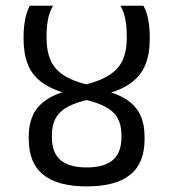

<svg xmlns="http://www.w3.org/2000/svg" viewBox="-20 -644 602 668"><path d="M80 -170.5V-161Q80 -76.5 130.5 -36Q181 4.5 282 4.5Q383 4.5 433 -36Q483 -76.5 483 -159.5V-168.5Q483 -212.5 467.5 -245Q452 -277.5 417.5 -299.2Q383 -321 326 -333L292.5 -347.5Q233 -361 200.2 -383.2Q167.5 -405.5 154.8 -437Q142 -468.5 142 -510.5V-518.5Q142 -550 146.8 -575.8Q151.5 -601.5 164.5 -624H83.5Q71.5 -600.5 66.8 -572.5Q62 -544.5 62 -517V-509Q62 -457.5 77 -419.5Q92 -381.5 128 -355.8Q164 -330 226 -315L265.5 -299.5Q315.5 -289 345.8 -273Q376 -257 389.2 -233Q402.5 -209 402.5 -174.5V-166.5Q402.5 -113 372.5 -87.2Q342.5 -61.5 282 -61.5Q220.5 -61.5 190.5 -87.2Q160.5 -113 160.5 -166.5V-174Q160.5 -209 174.2 -233.5Q188 -258 218.2 -273.8Q248.5 -289.5 298 -299.5L340.5 -315Q399.5 -329 434.8 -354.8Q470 -380.5 485.5 -418.2Q501 -456 501 -507V-515.5Q501 -545 496.2 -573.2Q491.5 -601.5 479 -624H399Q411.5 -602 416.2 -576.2Q421 -550.5 421 -518.5V-510.5Q421 -468 407.5 -436.5Q394 -405 360.8 -383.2Q327.5 -361.5 269 -347.5L238 -334Q180 -321.5 145.5 -299.5Q111 -277.5 95.5 -245.2Q80 -213 80 -170.5Z"/></svg>

Font: Anek Devanagari Medium
Style: Regular
Weight: 400
Version: Version 1.003